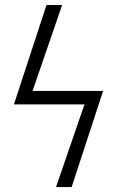

<svg xmlns="http://www.w3.org/2000/svg" viewBox="-20 -760 476 780"><path d="M207.5 0 323.2 -335.9H36.6L168.9 -739.7H232.4L112.3 -390.6H398.9L271 0Z"/></svg>

Font: News Cycle
Style: Regular
Weight: 500
Version: Version 0.5.2